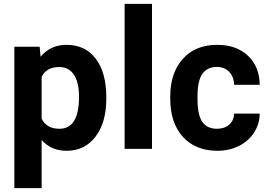

<svg xmlns="http://www.w3.org/2000/svg" viewBox="-20 -770 1390 993"><path d="M529.8 -259.3Q529.8 -137.2 474.4 -63.7Q418.9 9.8 324.7 9.8Q244.6 9.8 195.3 -45.9V203.1H54.2V-528.3H185.1L189.9 -476.6Q241.2 -538.1 323.7 -538.1Q421.4 -538.1 475.6 -465.8Q529.8 -393.6 529.8 -266.6ZM388.7 -269.5Q388.7 -343.3 362.5 -383.3Q336.4 -423.3 286.6 -423.3Q220.2 -423.3 195.3 -372.6V-156.2Q221.2 -104 287.6 -104Q388.7 -104 388.7 -269.5Z M766.1 0H624.5V-750H766.1Z M1102.1 -104Q1141.1 -104 1165.5 -125.5Q1189.9 -147 1190.9 -182.6H1323.2Q1322.8 -128.9 1293.9 -84.2Q1265.1 -39.6 1215.1 -14.9Q1165 9.8 1104.5 9.8Q991.2 9.8 925.8 -62.3Q860.4 -134.3 860.4 -261.2V-270.5Q860.4 -392.6 925.3 -465.3Q990.2 -538.1 1103.5 -538.1Q1202.6 -538.1 1262.5 -481.7Q1322.3 -425.3 1323.2 -331.5H1190.9Q1189.9 -372.6 1165.5 -398.2Q1141.1 -423.8 1101.1 -423.8Q1051.8 -423.8 1026.6 -387.9Q1001.5 -352.1 1001.5 -271.5V-256.8Q1001.5 -175.3 1026.4 -139.6Q1051.3 -104 1102.1 -104Z"/></svg>

Font: TypoPRO Roboto
Style: Bold
Weight: 700
Designer: Google
Version: Version 2.136; 2016